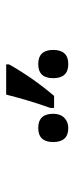

<svg xmlns="http://www.w3.org/2000/svg" viewBox="176 -1054 247 640"><g transform="rotate(-90 300.0 -734.5)"><path d="M259.8 -690.9Q284.2 -758.8 304.2 -837.9H404.8V-828.1Q359.4 -748 299.8 -678.2H259.8ZM192.9 -731Q240.2 -731 240.2 -681.2Q240.2 -657.2 226.6 -644Q212.9 -630.9 192.9 -630.9Q146 -630.9 146 -681.2Q146 -731 192.9 -731ZM405.8 -731Q453.1 -731 453.1 -681.2Q453.1 -630.9 405.8 -630.9Q358.9 -630.9 358.9 -681.2Q358.9 -731 405.8 -731Z"/></g></svg>

Font: Apple Sans Adjectives
Style: Regular
Weight: 400
Monospace: yes
Foundry: Apple Sans Adjectives
Version: Version 0.01